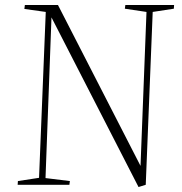

<svg xmlns="http://www.w3.org/2000/svg" viewBox="-20 -743 732 772"><path d="M545 -76 569 -695 482 -708 484 -723H680L679 -708L594 -695L566 0L537 9L187 -673L163 -27L261 -15L259 0H51L52 -15L137 -28L164 -695L78 -707L80 -723H213Z"/></svg>

Font: Literata 60pt ExtraLight
Style: Italic
Weight: 250
Italic angle: -2°
Designer: Latin by Veronika Burian and Jose Scaglione. Greek by Irene Vlachou. Cyrillic by Vera Evstafieva
Foundry: TypeTogether
Version: Version 3.103;gftools[0.9.29]